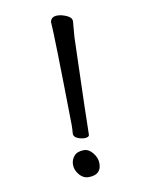

<svg xmlns="http://www.w3.org/2000/svg" viewBox="-83 -779 666 855"><g transform="rotate(-10 250.0 -351.5)"><path d="M260 -159Q246 -159 229 -166Q212 -173 212 -188Q214 -208 214 -227Q208 -636 203 -695Q208 -718 235 -718Q254 -718 277 -708Q300 -698 300 -681L294 -609Q282 -223 282 -172Q282 -159 260 -159ZM248 15Q224 15 206.5 -6Q189 -27 189 -51Q189 -74 203.5 -90.5Q218 -107 248 -107Q270 -107 288 -84.5Q306 -62 306 -37Q306 15 248 15Z"/></g></svg>

Font: LXGW WenKai Mono TC
Style: Bold
Weight: 700
Designer: LXGW / Fontworks Inc.
Foundry: LXGW / Fontworks Inc.
Version: Version 1.330